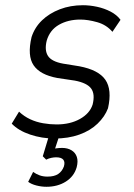

<svg xmlns="http://www.w3.org/2000/svg" viewBox="-20 -523 513 736"><path d="M189 8Q141 8 96 -7Q51 -22 25 -49L53 -95Q72 -77 95.5 -66Q119 -55 145.5 -50.5Q172 -46 197 -46Q249 -46 286.5 -67Q324 -88 335 -122Q345 -162 329.5 -183.5Q314 -205 267 -214L200 -224Q134 -236 109 -272.5Q84 -309 101 -381Q113 -418 141 -445Q169 -472 209.5 -487.5Q250 -503 298 -503Q324 -503 352 -497Q380 -491 404 -478.5Q428 -466 442 -447L411 -401Q388 -428 352.5 -438Q317 -448 288 -448Q241 -448 206 -428Q171 -408 159 -367Q150 -330 164 -308.5Q178 -287 222 -279L284 -269Q358 -255 384 -217Q410 -179 394 -108Q382 -76 354 -49Q326 -22 284 -7Q242 8 189 8ZM158 193Q139 193 119.5 188Q100 183 88 174L107 136Q118 144 131.5 149Q145 154 162 154Q188 154 203 144Q218 134 225 115Q230 98 222.5 89Q215 80 195 80Q187 80 177 82Q167 84 157 89L144 76L173 -20H213L188 56L171 52Q180 48 193 46Q206 44 218 44Q239 44 254 53Q269 62 274.5 78.5Q280 95 274 118Q264 153 232.5 173Q201 193 158 193Z"/></svg>

Font: Nunito Sans 7pt Condensed Light
Style: Italic
Weight: 300
Width: 3
Italic angle: -9°
Designer: Vernon Adams
Foundry: Vernon Adams
Version: Version 3.101;gftools[0.9.27]